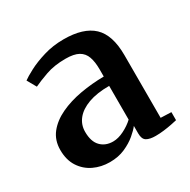

<svg xmlns="http://www.w3.org/2000/svg" viewBox="-106 -908 626 631"><g transform="rotate(-30 207.0 -593.0)"><path d="M313.5 -379.5Q291.5 -379.5 279.5 -386.5Q267.5 -393.5 267.5 -415.5V-444Q259 -432.5 241.2 -417.5Q223.5 -402.5 198 -391.2Q172.5 -380 140.5 -380Q107.5 -380 79.8 -393.2Q52 -406.5 35.2 -432.5Q18.5 -458.5 18.5 -496Q18.5 -533 39.2 -559Q60 -585 95 -601.5Q130 -618 173.8 -625.8Q217.5 -633.5 263 -634V-662Q263 -689.5 256.2 -708.8Q249.5 -728 232.2 -737.8Q215 -747.5 183 -747.5Q140 -747.5 107.8 -736Q75.5 -724.5 56 -715L36.5 -749.5Q47 -757.5 72.5 -771Q98 -784.5 133.5 -795.2Q169 -806 209.5 -806Q284.5 -806 320.8 -771.8Q357 -737.5 357 -661V-423L397 -421.5V-391Q388.5 -389 374.8 -386.2Q361 -383.5 345 -381.5Q329 -379.5 313.5 -379.5ZM183.5 -433.5Q203 -433.5 225 -444.5Q247 -455.5 263 -470.5V-598.5Q216 -598.5 184 -586.8Q152 -575 135.5 -554.5Q119 -534 119 -507Q119 -470 136.8 -451.8Q154.5 -433.5 183.5 -433.5Z"/></g></svg>

Font: Merriweather 72pt SemiBold
Style: Regular
Weight: 600
Version: Version 2.100